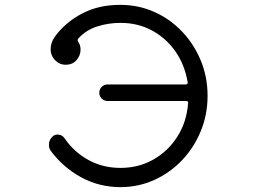

<svg xmlns="http://www.w3.org/2000/svg" viewBox="-20 -751 1040 789"><path d="M475 -731Q549 -731 614 -702Q679 -673 728 -621.5Q777 -570 805 -502.5Q833 -435 833 -357Q833 -280 805 -212Q777 -144 728 -92.5Q679 -41 614 -11.5Q549 18 475 18Q387 18 312.5 -23Q238 -64 188 -132Q181 -142 181 -156Q181 -177 197 -191Q205 -198 217 -198Q235 -198 246 -182Q284 -126 343.5 -93.5Q403 -61 475 -61Q549 -61 609.5 -95Q670 -129 708.5 -189Q747 -249 753 -327V-329Q753 -336 745 -336H422Q408 -336 398 -346Q388 -356 388 -370Q388 -384 398 -394Q408 -404 422 -404H742Q753 -404 751 -414Q739 -485 701 -539.5Q663 -594 605 -625.5Q547 -657 475 -657Q426 -657 380 -642.5Q334 -628 302 -593Q297 -588 301 -580Q311 -566 311 -547Q311 -523 294.5 -504Q278 -485 250 -485Q224 -485 206 -504Q188 -523 188 -548Q188 -575 204 -598Q220 -621 240 -640Q285 -683 342.5 -707Q400 -731 475 -731Z"/></svg>

Font: Kiwi Maru
Style: Regular
Weight: 400
Designer: Hiroki-Chan
Version: Version 1.100